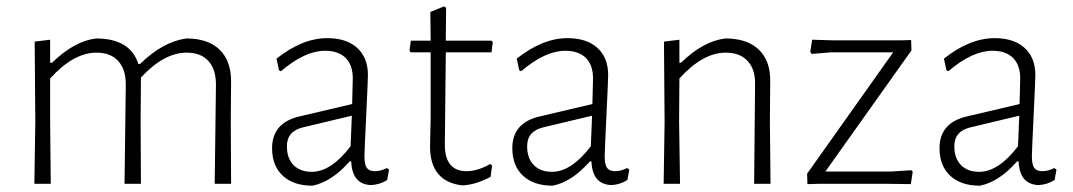

<svg xmlns="http://www.w3.org/2000/svg" viewBox="-20 -583 3404 609"><path d="M139 -457V-384H145Q216 -453 285 -461Q393 -461 419 -380H424Q497 -451 571 -461Q640 -461 676.5 -425.5Q713 -390 713 -325L712 -197L713 0H661L665 -315Q665 -363 641 -389.5Q617 -416 572 -416Q500 -416 427 -337V-325L426 -197L427 0H375L379 -315Q379 -363 355 -389.5Q331 -416 286 -416Q213 -416 139 -334V-198L141 0H89L92 -195L90 -451Z M1018 -462Q1079 -462 1113 -431Q1147 -400 1147 -345Q1147 -330 1141.5 -216Q1136 -102 1136 -87Q1136 -61 1143.5 -50.5Q1151 -40 1169 -40Q1187 -40 1207 -50L1214 -45L1208 -12Q1184 3 1157 4Q1097 2 1094 -71H1089Q1032 -6 971 6Q911 6 877 -25.5Q843 -57 843 -113Q843 -194 931 -214L1097 -253L1099 -334Q1099 -377 1076 -399.5Q1053 -422 1011 -422Q947 -422 871 -357L865 -360L857 -397Q939 -462 1018 -462ZM1096 -216 941 -179Q890 -167 890 -119Q890 -81 911 -59.5Q932 -38 969 -38Q1030 -38 1092 -119Z M1446 5Q1344 -7 1344 -119L1346 -209V-417H1283L1279 -422L1283 -454H1346L1345 -545L1389 -563L1395 -558L1394 -454H1539L1543 -449L1539 -417H1394L1391 -124Q1391 -40 1460 -40Q1495 -40 1535 -63L1541 -58L1536 -22Q1486 4 1446 5Z M1780 -462Q1841 -462 1875 -431Q1909 -400 1909 -345Q1909 -330 1903.5 -216Q1898 -102 1898 -87Q1898 -61 1905.5 -50.5Q1913 -40 1931 -40Q1949 -40 1969 -50L1976 -45L1970 -12Q1946 3 1919 4Q1859 2 1856 -71H1851Q1794 -6 1733 6Q1673 6 1639 -25.5Q1605 -57 1605 -113Q1605 -194 1693 -214L1859 -253L1861 -334Q1861 -377 1838 -399.5Q1815 -422 1773 -422Q1709 -422 1633 -357L1627 -360L1619 -397Q1701 -462 1780 -462ZM1858 -216 1703 -179Q1652 -167 1652 -119Q1652 -81 1673 -59.5Q1694 -38 1731 -38Q1792 -38 1854 -119Z M2135 -457V-384H2140Q2211 -453 2281 -461Q2350 -461 2387 -425.5Q2424 -390 2423 -325L2422 -197L2424 0H2372L2375 -315Q2376 -363 2351.5 -389.5Q2327 -416 2282 -416Q2209 -416 2135 -334L2134 -198L2137 0H2085L2088 -195L2086 -451Z M2556 -457 2624 -455H2837L2870 -456L2871 -423L2598 -39H2806L2871 -43L2875 -38L2869 1L2793 0H2578L2541 1L2540 -32L2813 -417H2615L2555 -412L2550 -418Z M3135 -462Q3196 -462 3230 -431Q3264 -400 3264 -345Q3264 -330 3258.5 -216Q3253 -102 3253 -87Q3253 -61 3260.5 -50.5Q3268 -40 3286 -40Q3304 -40 3324 -50L3331 -45L3325 -12Q3301 3 3274 4Q3214 2 3211 -71H3206Q3149 -6 3088 6Q3028 6 2994 -25.5Q2960 -57 2960 -113Q2960 -194 3048 -214L3214 -253L3216 -334Q3216 -377 3193 -399.5Q3170 -422 3128 -422Q3064 -422 2988 -357L2982 -360L2974 -397Q3056 -462 3135 -462ZM3213 -216 3058 -179Q3007 -167 3007 -119Q3007 -81 3028 -59.5Q3049 -38 3086 -38Q3147 -38 3209 -119Z"/></svg>

Font: Alegreya Sans Light
Style: Regular
Weight: 300
Designer: Juan Pablo del Peral
Foundry: Huerta Tipografica
Version: Version 2.007